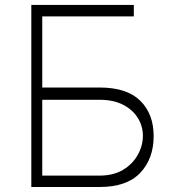

<svg xmlns="http://www.w3.org/2000/svg" viewBox="-20 -747 704 767"><path d="M105.1 0V-727.3H514.6V-681.5H148.8V-397.4H377.8Q486.9 -397.4 540.3 -344.6Q593.8 -291.9 593.8 -203.1Q593.8 -113.3 540.3 -56.6Q486.9 0 377.8 0ZM148.8 -45.5H377.8Q433.2 -45.5 471.8 -68.7Q510.3 -92 530.5 -128.6Q550.8 -165.1 550.8 -204.5Q550.8 -243.3 530.5 -275.9Q510.3 -308.6 471.8 -328.5Q433.2 -348.4 377.8 -348.4H148.8Z"/></svg>

Font: Inter UI Extra Light
Style: Regular
Weight: 200
Designer: Rasmus Andersson
Foundry: rsms
Version: 3.2;8d6f07862